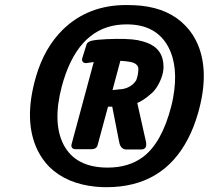

<svg xmlns="http://www.w3.org/2000/svg" viewBox="-20 -741 843 775"><path d="M229 -390.6Q191.4 -246.1 236.3 -157.7Q284.7 -64.5 414.6 -64.5Q499 -64.5 556.6 -106.9Q633.3 -164.1 671.4 -312.5Q675.8 -329.1 678.7 -346.2Q702.1 -472.2 658.7 -552.7Q609.9 -642.6 491.7 -642.6Q471.7 -642.6 452.6 -640.1Q289.1 -617.2 229 -390.6ZM125.5 -432.6Q159.7 -549.3 234.9 -622.6Q336.4 -720.7 489.7 -720.7Q522 -720.7 550.8 -717.8Q663.1 -705.6 729 -636.7Q760.7 -604 779.3 -559.6Q826.2 -445.8 778.8 -282.2Q762.7 -226.6 738.8 -180.7Q637.7 14.6 409.7 14.6Q388.7 14.6 367.7 12.7Q247.6 1 178.2 -68.4Q150.9 -96.2 132.3 -133.3Q73.2 -253.4 125.5 -432.6ZM434.1 -377.4 467.3 -380.9Q469.7 -381.3 472.7 -381.3Q510.3 -387.2 529.8 -417Q538.1 -438.5 538.6 -462.9Q538.1 -482.9 510.3 -490.2Q495.6 -493.7 465.8 -495.6ZM358.4 -490.7Q357.4 -490.7 328.6 -486.3Q322.8 -485.8 317.9 -488.3Q308.6 -494.1 312 -505.9L329.6 -562.5Q333 -571.3 348.1 -576.2Q368.2 -581.1 411.1 -583Q494.6 -586.4 534.7 -579.1Q556.6 -574.7 572.3 -568.8Q640.1 -543.9 640.1 -470.7Q640.1 -449.7 630.4 -423.8Q612.8 -378.9 583.5 -357.4Q559.6 -336.4 534.2 -325.2L569.8 -166Q569.8 -165.5 569.8 -165Q573.7 -137.7 549.3 -137.7H487.8Q484.4 -137.7 481 -139.2Q464.4 -145 460.4 -170.9L433.1 -310.5H416L373.5 -153.3Q368.7 -139.2 350.1 -138.7H284.7Q280.8 -138.7 276.9 -140.1Q265.1 -145.5 269 -159.2Z"/></svg>

Font: Allan
Style: Bold
Weight: 700
Version: Version 1.005